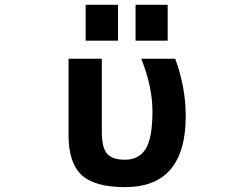

<svg xmlns="http://www.w3.org/2000/svg" viewBox="-20 -768 1040 800"><path d="M336.9 -598.6V-748H471.7V-598.6ZM544.9 -598.6V-748H678.7V-598.6ZM753.9 -284.2Q753.9 11.7 501 11.7Q375 11.7 320.3 -38.6Q265.6 -88.9 265.6 -205.1V-523.4H404.3V-218.8Q404.3 -152.3 426.3 -127.4Q448.2 -102.5 501 -102.5Q558.6 -102.5 586.9 -147.5Q615.2 -192.4 615.2 -303.7Q615.2 -407.2 568.4 -523.4H710Q753.9 -404.3 753.9 -284.2Z"/></svg>

Font: Gen Shin Gothic Monospace Bold
Style: Bold
Weight: 700
Designer: [Source Han Sans]
Ryoko NISHIZUKA  (kana & ideographs); Paul D. Hunt (Latin, Greek & Cyrillic); Wenlong ZHANG  (bopomofo
Version: Version 1.002.20150607